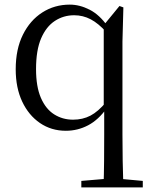

<svg xmlns="http://www.w3.org/2000/svg" viewBox="-20 -551 647 831"><path d="M332 260V232L450 222H489L598 232V260ZM265 15Q202 15 153 -18.5Q104 -52 76 -111.5Q48 -171 48 -251Q48 -338 79 -400.5Q110 -463 163 -497Q216 -531 282 -531Q325 -531 368 -509Q411 -487 446 -437H454L441 -411Q406 -450 372.5 -467.5Q339 -485 301 -485Q255 -485 217.5 -460.5Q180 -436 158 -385Q136 -334 136 -252Q136 -176 157 -127.5Q178 -79 214.5 -56Q251 -33 296 -33Q338 -33 371.5 -50.5Q405 -68 440 -110L451 -84H443Q406 -32 361 -8.5Q316 15 265 15ZM428 260Q430 203 430.5 145.5Q431 88 431 31V-78L429 -87V-440V-442L497 -525L514 -519L510 -371V31Q510 88 511 145.5Q512 203 514 260Z"/></svg>

Font: Noto Serif SC ExtraLight
Style: Regular
Weight: 400
Version: Version 2.002-H1;hotconv 1.1.0;makeotfexe 2.6.0